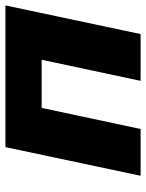

<svg xmlns="http://www.w3.org/2000/svg" viewBox="65 -605 540 710"><g transform="rotate(-90 335.0 -250.0)"><path d="M40 0H213L291 -366H469L391 0H564L670 -500H146Z"/></g></svg>

Font: LT Wave Black
Style: Italic
Weight: 900
Designer: Daniel Lyons
Version: Version 2.5 (Glyphs App)